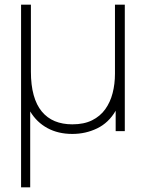

<svg xmlns="http://www.w3.org/2000/svg" viewBox="-20 -560 623 820"><path d="M109 240H70V-540H112V-254Q112 -196.5 123.8 -154Q135.5 -111.5 158.5 -83.8Q181.5 -56 214.2 -42.5Q247 -29 289 -29Q338.5 -29 373.2 -46.2Q408 -63.5 429.5 -93.5Q451 -123.5 461 -162.5Q471 -201.5 471 -245V-540H513V0H474V-87Q444 -35.5 395 -11.8Q346 12 289 12Q228.5 12 182.8 -12.8Q137 -37.5 109 -84Z"/></svg>

Font: Manrope Variable Light
Style: Regular
Weight: 200
Designer: Mikhail Sharanda
Foundry: Mikhail Sharanda
Version: Version 4.505